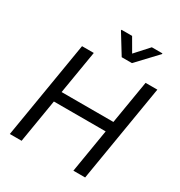

<svg xmlns="http://www.w3.org/2000/svg" viewBox="-214 -1096 1169 1245"><g transform="rotate(30 370.0 -473.5)"><path d="M42.6 0H130.7L184.7 -325.3H572.4L518.5 0H606.5L727.3 -727.3H639.2L585.2 -403.4H197.4L251.4 -727.3H163.4ZM331 -941.8 421.9 -794H498.6L637.8 -941.8L638.5 -947.4H558.9L468.8 -848L411.2 -947.4H331.7Z"/></g></svg>

Font: Magic Ui Pro
Style: Italic
Weight: 400
Italic angle: -9.39999°
Designer: Stefan Endress, Andreas Faust
Version: Version 1.000;FEAKit 1.0